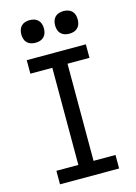

<svg xmlns="http://www.w3.org/2000/svg" viewBox="-139 -1025 778 1098"><g transform="rotate(-15 250.0 -476.0)"><path d="M75 0V-80H205V-655H75V-735H425V-655H295V-80H425V0ZM350 -818Q336 -818 323 -822Q310 -826 300.5 -835.5Q291 -845 287 -858Q283 -871 283 -885Q283 -899 287 -912Q291 -925 300.5 -934.5Q310 -944 323 -948Q336 -952 350 -952Q364 -952 377 -948Q390 -944 399.5 -934.5Q409 -925 413 -912Q417 -899 417 -885Q417 -871 413 -858Q409 -845 399.5 -835.5Q390 -826 377 -822Q364 -818 350 -818ZM150 -818Q136 -818 123 -822Q110 -826 100.5 -835.5Q91 -845 87 -858Q83 -871 83 -885Q83 -899 87 -912Q91 -925 100.5 -934.5Q110 -944 123 -948Q136 -952 150 -952Q164 -952 177 -948Q190 -944 199.5 -934.5Q209 -925 213 -912Q217 -899 217 -885Q217 -871 213 -858Q209 -845 199.5 -835.5Q190 -826 177 -822Q164 -818 150 -818Z"/></g></svg>

Font: Iosevka Bendy Medium
Style: Regular
Weight: 500
Monospace: yes
Designer: Belleve Invis
Foundry: Belleve Invis
Version: Version 30.1.2